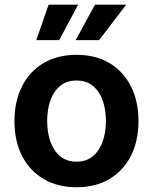

<svg xmlns="http://www.w3.org/2000/svg" viewBox="-20 -786 651 817"><path d="M305.7 10.7Q224.6 10.7 165.3 -24.4Q106 -59.6 73.7 -123Q41.5 -186.5 41.5 -270.5Q41.5 -355 73.7 -418.7Q106 -482.4 165.3 -517.6Q224.6 -552.7 305.7 -552.7Q386.7 -552.7 445.8 -517.6Q504.9 -482.4 537.1 -418.7Q569.3 -355 569.3 -270.5Q569.3 -186.5 537.1 -123Q504.9 -59.6 445.8 -24.4Q386.7 10.7 305.7 10.7ZM305.7 -98.1Q347.2 -98.1 375 -121.1Q402.8 -144 416.7 -183.1Q430.7 -222.2 430.7 -271Q430.7 -319.8 416.7 -358.9Q402.8 -397.9 375 -420.7Q347.2 -443.4 305.7 -443.4Q263.7 -443.4 236.1 -420.7Q208.5 -397.9 194.6 -359.1Q180.7 -320.3 180.7 -271Q180.7 -222.2 194.6 -183.1Q208.5 -144 236.1 -121.1Q263.7 -98.1 305.7 -98.1ZM231.9 -615.2H134.3L187 -766.1H312.5ZM401.4 -615.2H301.8L384.3 -766.1H517.1Z"/></svg>

Font: Inter Cardless
Style: Bold
Weight: 700
Designer: Rasmus Andersson
Foundry: rsms
Version: Version 4.001;git-9221beed3